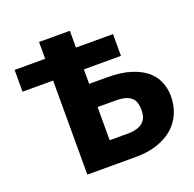

<svg xmlns="http://www.w3.org/2000/svg" viewBox="-128 -860 1000 991"><g transform="rotate(-20 372.0 -364.5)"><path d="M356 -127.4H454.1Q486.8 -127.4 508.8 -134.8Q529.3 -141.6 543 -155.3Q555.2 -168.5 559.6 -184.1Q564 -200.2 564 -217.3Q564 -236.8 559.6 -254.4Q555.7 -271 543 -284.2Q529.3 -296.9 508.8 -303.2Q487.8 -309.6 454.1 -309.6H356ZM356 -437H454.1Q529.8 -437 582.5 -420.4Q636.2 -403.3 668 -376.5Q701.2 -348.1 715.8 -312Q731 -273.9 731 -234.4Q731 -180.7 712.4 -139.2Q693.4 -95.7 658.2 -64.9Q624 -35.2 570.8 -17.1Q520 0 454.1 0H187V-516.6H19V-636.2H187V-728.5H356V-636.2H559.6V-516.6H356Z"/></g></svg>

Font: Lato-ExtraBold
Style: Regular
Weight: 500
Designer: Lukasz Dziedzic with Adam Twardoch and Botio Nikoltchev
Foundry: tyPoland Lukasz Dziedzic
Version: ""